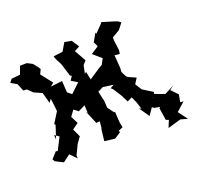

<svg xmlns="http://www.w3.org/2000/svg" viewBox="-193 -968 1395 1363"><g transform="rotate(-30 504.0 -286.5)"><path d="M609 -290 621 -273 650 -203 666 -148 705 -159 717 -113 725 -55 710 -66 749 19 794 -27 807 -14 896 18 918 -10 906 -9 876 -56 836 -79 862 -113 795 -173 773 -227 806 -263 754 -298 745 -309 732 -351 739 -380 749 -479 786 -468 795 -495 798 -567 802 -594 865 -618 908 -657 892 -674 862 -691 785 -730 777 -721 714 -676 712 -686 667 -632 682 -580V-596L614 -567L666 -503L636 -465L604 -453L517 -415L515 -478L501 -470L524 -528L553 -551L520 -645L563 -659L537 -720L487 -738L442 -685L378 -688L370 -687L376 -658L390 -615L403 -513L413 -504L389 -478L430 -442L351 -390L325 -420L335 -507L247 -512L275 -529L224 -625L246 -656L241 -670L217 -715L182 -742L131 -750L99 -695L33 -700L10 -679L50 -645L63 -586L89 -580L119 -538L173 -502L181 -417L203 -438L199 -362L196 -330L198 -341L134 -270L140 -261L91 -169L94 -203L123 -175L60 -92L47 -97L-2 -59L5 -40L58 0L119 -31L157 25L160 2L208 -65L248 -104L245 -116L231 -169L282 -194L264 -254L303 -291L330 -263L327 -260L387 -278L380 -219L372 -236L397 -128L424 -125L410 -76L406 -71L381 13L457 36L511 13L505 1L543 -8L542 -47L551 -129L544 -130L518 -183L524 -235L520 -312L563 -325L639 -301ZM976 174 936 95 1010 49 986 43 1006 -10 968 -67 1002 -85 924 -60C882 -84 844 -108 805 -131L875 -23L859 -11L837 7L835 100L854 111L823 160C856 156 890 153 926 149L984 177Z"/></g></svg>

Font: Asimov Aggro
Style: Condensed
Weight: 500
Designer: Google
Version: Version 2.000980; 2014